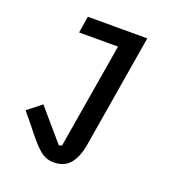

<svg xmlns="http://www.w3.org/2000/svg" viewBox="-132 -622 864 941"><g transform="rotate(20 300.0 -152.0)"><path d="M251 212Q230 212 212 205Q194 198 175.5 182Q157 166 136 141.5Q115 117 87 81L36 19L108 -38L248 125L263 120L355 -429H152L166 -516H476L377 78Q366 141 336.5 176.5Q307 212 251 212Z"/></g></svg>

Font: IBM Plex Mono Medium
Style: Italic
Weight: 500
Italic angle: -9°
Monospace: yes
Designer: Mike Abbink, Paul van der Laan, Pieter van Rosmalen
Foundry: Bold Monday
Version: Version 2.3